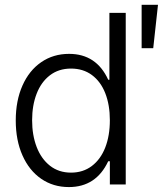

<svg xmlns="http://www.w3.org/2000/svg" viewBox="-20 -760 671 791"><path d="M44.9 -263.7Q44.9 -345.2 72.5 -407.5Q100.1 -469.7 149.9 -503.9Q199.7 -538.1 264.6 -538.1Q377 -538.1 425.8 -431.6H430.7V-707H498V0H432.6V-95.7H425.8Q376 10.7 263.7 10.7Q199.2 10.7 149.7 -23.4Q100.1 -57.6 72.5 -119.9Q44.9 -182.1 44.9 -263.7ZM432.6 -264.6Q432.6 -327.6 413.8 -375.7Q395 -423.8 358.9 -450.7Q322.8 -477.5 272.5 -477.5Q221.7 -477.5 185.5 -449.7Q149.4 -421.9 130.9 -373.8Q112.3 -325.7 112.3 -264.6Q112.3 -203.1 131.1 -154.3Q149.9 -105.5 186 -77.1Q222.2 -48.8 272.5 -48.8Q322.3 -48.8 358.4 -76.2Q394.5 -103.5 413.6 -152.3Q432.6 -201.2 432.6 -264.6ZM563.5 -740.2H630.9L611.3 -561.5H563.5Z"/></svg>

Font: Pretendard Light
Style: Regular
Weight: 300
Designer: Base glyphs from Inter by Rasmus Andersson; Hangeul glyphs from Noto Sans CJK(Source Han Sans) by Jang Soo-young and Kan
Foundry: Kil Hyung-jin
Version: Version 1.309